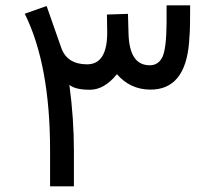

<svg xmlns="http://www.w3.org/2000/svg" viewBox="-20 -689 769 704"><path d="M234.4 -377.9C249 -365.7 273.9 -359.9 309.6 -359.9C344.7 -359.9 377.9 -378.9 408.7 -417C441.4 -379.4 481.9 -360.8 530.8 -360.4C616.2 -359.9 664.1 -417.5 673.3 -534.2C675.8 -563 676.8 -586.9 676.8 -606L677.2 -669.4H590.8V-604.5C590.3 -543.5 585.4 -502.4 576.2 -481.4C566.4 -460 550.3 -449.2 527.8 -449.7C478.5 -450.2 453.1 -489.3 451.2 -567.4L449.2 -638.2L372.1 -635.7L373 -578.6C375 -494.6 350.1 -452.6 298.3 -453.1C250 -453.6 218.8 -473.6 204.6 -513.7L150.9 -667L70.8 -638.7C132.8 -513.2 163.6 -346.2 163.6 -137.7V-5.9H251V-136.2C251 -213.9 245.6 -294.4 234.4 -377.9Z"/></svg>

Font: Nahid
Style: Regular
Weight: 400
Foundry: DejaVu fonts team - Redesigned by Saber Rastikerdar
Version: Version 0.3.0